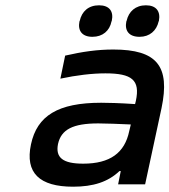

<svg xmlns="http://www.w3.org/2000/svg" viewBox="-20 -696 640 725"><path d="M408 -509C348 -509 292 -501 226 -486L208 -399C269 -412 328 -419 378 -419C478 -419 510 -394 493 -315L490 -303C430 -307 386 -308 362 -308C199 -308 120 -259 97 -151C74 -43 129 9 256 9C332 9 388 -9 431 -50H436L426 0H528L590 -288C623 -446 573 -509 408 -509ZM199 -152C211 -207 255 -230 351 -230C379 -230 430 -228 474 -226L468 -201C451 -119 396 -78 294 -78C217 -78 189 -101 199 -152ZM280 -615C273 -580 290 -557 329 -557C368 -557 394 -580 401 -615L402 -617C410 -653 393 -676 354 -676C314 -676 289 -653 281 -617ZM457 -615C450 -580 467 -557 507 -557C545 -557 571 -580 579 -615L580 -617C587 -653 570 -676 531 -676C492 -676 466 -653 458 -617Z"/></svg>

Font: LT Wave Mono Medium
Style: Italic
Weight: 500
Designer: Daniel Lyons
Version: Version 2.5 (Glyphs App)